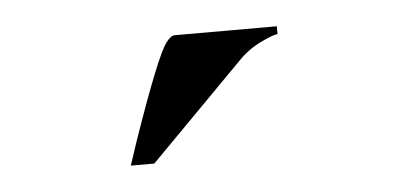

<svg xmlns="http://www.w3.org/2000/svg" viewBox="-28 -783 504 238"><g transform="rotate(-5 224.5 -664.0)"><path d="M127 -585.9 136.7 -615.2Q172.9 -719.7 184.6 -734.4Q190.4 -742.2 195.3 -742.2H322.3V-732.4Q317.4 -732.4 302.2 -725.1Q285.6 -717.3 272.9 -704.1L156.2 -585.9Z"/></g></svg>

Font: spinweradBold
Style: Regular
Weight: 700
Width: 7
Version: Version 0.3 ; ttfautohint (v1.2) -l 8 -r 50 -G 200 -x 14 -D 